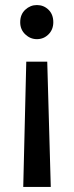

<svg xmlns="http://www.w3.org/2000/svg" viewBox="-20 -498 291 760"><path d="M84 -254H167L181 242H72ZM60 -410Q60 -441 80 -459.5Q100 -478 126 -478Q153 -478 172 -459.5Q191 -441 191 -410Q191 -381 172 -362Q153 -343 126 -343Q100 -343 80 -362Q60 -381 60 -410Z"/></svg>

Font: Ek Mukta Medium
Style: Regular
Weight: 500
Designer: Girish Dalvi and Yashodeep Gholap
Foundry: Ek Type
Version: Version 2.538;PS 1.002;hotconv 16.6.51;makeotf.lib2.5.65220;